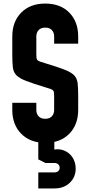

<svg xmlns="http://www.w3.org/2000/svg" viewBox="-20 -786 505 1078"><path d="M234 16Q149.5 16 99.2 -35Q49 -86 49 -169V-209H184V-169Q184 -146.5 197 -132.8Q210 -119 234 -119Q258 -119 271 -132.8Q284 -146.5 284 -169V-246Q284 -259 283 -266.5Q282 -274 277.8 -278.5Q273.5 -283 263.2 -286.8Q253 -290.5 234 -296Q164.5 -317 126.5 -331.8Q88.5 -346.5 72 -363.5Q55.5 -380.5 52.2 -407.8Q49 -435 49 -481V-581Q49 -664.5 99.2 -715.2Q149.5 -766 234 -766Q319 -766 369 -715.2Q419 -664.5 419 -581V-541H284V-581Q284 -603.5 271 -617.2Q258 -631 234 -631Q210 -631 197 -617.2Q184 -603.5 184 -581V-481Q184 -468 185 -460.5Q186 -453 190.2 -448.5Q194.5 -444 205 -440.2Q215.5 -436.5 234 -431Q303.5 -410 341.5 -395.2Q379.5 -380.5 396 -363.5Q412.5 -346.5 415.8 -319.2Q419 -292 419 -246V-169Q419 -86 369 -35Q319 16 234 16ZM195 272V182H285Q298.5 182 306.8 175Q315 168 315 156Q315 144 306.8 136.5Q298.5 129 285 129H235L195 109V-22H285V84L249 63Q296.5 45.5 331.5 56.2Q366.5 67 385.8 95.8Q405 124.5 405 160.5Q405 208 372 240Q339 272 285 272Z"/></svg>

Font: Mohave Light
Style: Bold
Weight: 700
Version: Version 2.003